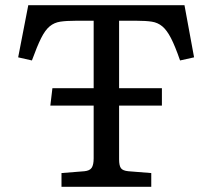

<svg xmlns="http://www.w3.org/2000/svg" viewBox="-20 -720 818 740"><path d="M217 0V-53L305 -60Q326 -62 333.5 -73.5Q341 -85 341 -110V-313H174L182 -380H341V-640H271Q236 -640 212.5 -636.5Q189 -633 171.5 -618.5Q154 -604 138.5 -573Q123 -542 103 -487L50 -499L89 -700H691L728 -499L674 -487Q655 -542 639 -573Q623 -604 605.5 -618.5Q588 -633 565 -636.5Q542 -640 508 -640H439V-380H604V-313H439V-106Q439 -82 446 -72Q453 -62 475 -60L563 -53V0Z"/></svg>

Font: Literata Variable Black
Style: Regular
Weight: 900
Designer: Latin by Veronika Burian and Jose Scaglione. Greek by Irene Vlachou. Cyrillic by Vera Evstafieva.
Foundry: TypeTogether
Version: Version 3.021